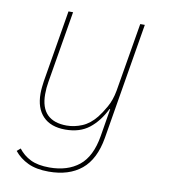

<svg xmlns="http://www.w3.org/2000/svg" viewBox="-82 -586 764 867"><g transform="rotate(10 300.0 -152.0)"><path d="M199 212Q142 212 104 194Q66 176 41 145L57 131Q79 160 112.5 176.5Q146 193 199 193Q282 193 334.5 151Q387 109 403 13L424 -114H421Q392 -55 349 -21.5Q306 12 240 12Q173 12 137.5 -25Q102 -62 102 -129Q102 -143 103.5 -157.5Q105 -172 107 -186L162 -516H183L128 -187Q123 -159 123 -130Q123 -68 153.5 -37.5Q184 -7 243 -7Q278 -7 313 -21.5Q348 -36 377 -72Q393 -92 411.5 -124.5Q430 -157 438 -201L491 -516H512L423 18Q406 118 349 165Q292 212 199 212Z"/></g></svg>

Font: IBM Plex Mono Thin
Style: Italic
Weight: 100
Italic angle: -9°
Monospace: yes
Designer: Mike Abbink, Paul van der Laan, Pieter van Rosmalen
Foundry: Bold Monday
Version: Version 2.3